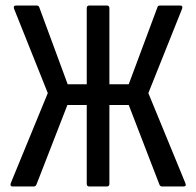

<svg xmlns="http://www.w3.org/2000/svg" viewBox="-20 -675 710 695"><path d="M26 0Q15 0 19 -12L153 -338L31 -643Q27 -655 38 -655H112Q120 -655 122 -649L225 -370H294V-645Q294 -655 303 -655H367Q376 -655 376 -645V-370H446L550 -649Q551 -655 560 -655H633Q638 -655 639.5 -651.5Q641 -648 639 -643L517 -338L651 -12Q656 0 644 0H566Q560 0 557 -7L446 -295H376V-10Q376 0 367 0H303Q294 0 294 -10V-295H224L112 -7Q109 0 102 0Z"/></svg>

Font: Sofia Sans Condensed Medium
Style: Regular
Weight: 500
Designer: Botio Nikoltchev, Ani Petrova
Foundry: lettersoup
Version: Version 4.101; ttfautohint (v1.8.4.7-5d5b)